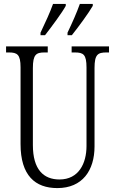

<svg xmlns="http://www.w3.org/2000/svg" viewBox="-20 -951 589 981"><path d="M325 -784V-771H347C383 -816 434 -886 454 -921V-931H388C372 -886 351 -839 325 -784ZM187 -784V-771H210C245 -816 297 -886 316 -921V-931H251C235 -886 213 -839 187 -784ZM273 10C401 10 463 -80 463 -203V-604C463 -673 480 -683 524 -683H537V-714H346V-683H362C406 -683 422 -673 422 -606V-205C422 -116 382 -34 284 -34C203 -34 148 -84 148 -210V-603C148 -673 165 -683 208 -683H224V-714H11V-683H25C68 -683 85 -673 85 -607V-215C85 -54 160 10 273 10Z"/></svg>

Font: Noto Serif Lao ExtraCondensed Light
Style: Regular
Weight: 300
Width: 2
Designer: Monotype Design Team
Foundry: Monotype Imaging Inc.
Version: Version 2.003